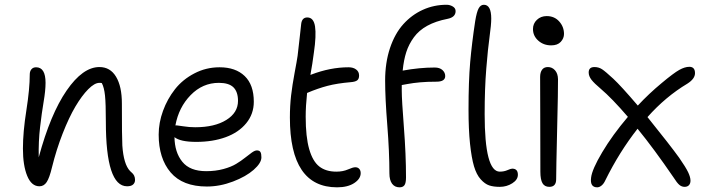

<svg xmlns="http://www.w3.org/2000/svg" viewBox="-20 -780 2988 813"><path d="M518.1 8.8Q428.2 8.8 428.2 -265.1Q428.2 -341.3 424.6 -375.7Q420.9 -410.2 411.1 -428.2Q408.2 -429.2 400.9 -429.2Q380.4 -429.2 353.5 -402.1Q326.7 -375 299.3 -328.9Q272 -282.7 245.4 -214.8Q218.8 -147 200.2 -71.8Q189.5 -26.9 177.7 -9Q166 8.8 147 8.8Q113.3 8.8 95.2 -35.2Q77.1 -79.1 77.1 -150.9Q77.1 -221.2 91.6 -312.5Q106 -403.8 106 -464.8Q106 -478 113 -486.6Q120.1 -495.1 132.8 -495.1Q172.9 -495.1 172.9 -429.2Q172.9 -397 164.8 -349.4Q156.7 -301.8 149.7 -241.5Q142.6 -181.2 144 -113.8Q193.4 -296.9 262 -396.5Q330.6 -496.1 400.9 -496.1Q446.8 -496.1 471.4 -455.1Q496.1 -414.1 496.1 -341.8Q496.1 -195.8 498 -164.1Q503.4 -84 530.8 -55.7Q533.7 -52.2 537.1 -49.8Q551.8 -38.1 551.8 -18.1Q551.8 -6.3 543.7 1.2Q535.6 8.8 518.1 8.8Z M856 9.8Q753.4 9.8 702.6 -49.8Q651.9 -109.4 651.9 -210Q651.9 -260.3 670.2 -310.5Q688.5 -360.8 720.9 -402.1Q753.4 -443.4 803 -469.2Q852.5 -495.1 909.7 -495.1Q977.5 -495.1 1016.1 -458Q1054.7 -420.9 1054.7 -349.1Q1054.7 -297.4 1022.7 -258.3Q990.7 -219.2 935.8 -199.2Q880.9 -179.2 811 -179.2Q743.7 -179.2 718.8 -199.2Q719.7 -134.8 752 -95Q784.2 -55.2 853 -55.2Q892.6 -55.2 925.8 -64.2Q959 -73.2 980.2 -86.2Q1001.5 -99.1 1017.6 -112.1Q1033.7 -125 1046.4 -134Q1059.1 -143.1 1067.9 -143.1Q1078.6 -143.1 1082.8 -136.2Q1086.9 -129.4 1086.9 -113.8Q1086.9 -89.8 1054.2 -61Q1021.5 -32.2 966.3 -11.2Q911.1 9.8 856 9.8ZM729 -249Q732.9 -249 757.1 -245.1Q781.2 -241.2 806.6 -241.2Q888.7 -241.2 938.2 -272Q987.8 -302.7 987.8 -353Q987.8 -391.1 968.5 -410.2Q949.2 -429.2 906.7 -429.2Q837.9 -429.2 787.4 -377.4Q736.8 -325.7 722.7 -249Z M1407.2 13.2Q1207.5 13.2 1207.5 -282.2Q1207.5 -331.5 1212.6 -375.7Q1217.8 -419.9 1227.5 -471.7Q1237.3 -523.4 1240.2 -543.9Q1244.6 -582.5 1249.8 -628.2Q1254.9 -673.8 1255.4 -679.2Q1258.8 -706.1 1281.2 -706.1Q1308.1 -706.1 1314 -668Q1319.8 -629.9 1309.1 -557.1Q1303.2 -510.7 1294.4 -462.9L1297.4 -463.9Q1378.4 -495.1 1456.1 -495.1Q1475.6 -495.1 1488 -485.8Q1500.5 -476.6 1500.5 -460Q1500.5 -445.8 1492.4 -439.7Q1484.4 -433.6 1465.3 -432.1Q1407.7 -427.2 1366.9 -416.5Q1326.2 -405.8 1282.2 -387.2L1280.3 -386.2Q1274.4 -330.6 1274.4 -286.1Q1274.4 -200.2 1289.3 -148.4Q1304.2 -96.7 1332 -75Q1359.9 -53.2 1404.3 -53.2Q1432.1 -53.2 1453.4 -62.5Q1474.6 -71.8 1484.4 -71.8Q1495.1 -71.8 1501.2 -64.9Q1507.3 -58.1 1507.3 -46.9Q1507.3 -22.9 1480 -4.9Q1452.6 13.2 1407.2 13.2Z M1671.9 13.2Q1651.4 13.2 1640.1 -2.2Q1628.9 -17.6 1628.9 -45.9Q1628.9 -137.2 1619.9 -250.7Q1610.8 -364.3 1610.8 -439Q1610.8 -514.6 1631.3 -576.2Q1651.9 -637.7 1687.7 -677.5Q1723.6 -717.3 1770.5 -738.5Q1817.4 -759.8 1871.1 -759.8Q1884.8 -759.8 1897 -752.7Q1909.2 -745.6 1909.2 -732.9Q1909.2 -707 1875 -700.2Q1824.7 -690.4 1789.3 -670.9Q1753.9 -651.4 1732.7 -622.3Q1711.4 -593.3 1700.4 -559.6Q1689.5 -525.9 1685.1 -481Q1755.9 -494.1 1820.8 -494.1Q1841.8 -494.1 1853.5 -483.4Q1865.2 -472.7 1865.2 -458Q1865.2 -434.1 1828.1 -434.1Q1788.1 -434.1 1758.8 -431.4Q1729.5 -428.7 1707.3 -424.6Q1685.1 -420.4 1681.2 -419.9V-396Q1681.2 -357.4 1690.2 -241.5Q1699.2 -125.5 1699.2 -28.8Q1699.2 -4.9 1692.6 4.2Q1686 13.2 1671.9 13.2ZM2096.2 11.2Q2069.8 11.2 2051.5 5.1Q2033.2 -1 2015.4 -20.8Q1997.6 -40.5 1987.1 -75.9Q1976.6 -111.3 1970.2 -171.6Q1963.9 -231.9 1963.9 -316.9Q1963.9 -435.5 1970.9 -516.4Q1978 -597.2 1992.2 -690.9Q1998.5 -729.5 2006.8 -744.6Q2015.1 -759.8 2028.8 -759.8Q2060.1 -759.8 2060.1 -701.2Q2060.1 -675.3 2053 -624.5Q2045.9 -573.7 2039.1 -489.3Q2032.2 -404.8 2032.2 -296.9Q2032.2 -53.2 2096.2 -53.2Q2114.3 -53.2 2128.7 -59.6Q2143.1 -65.9 2148.9 -65.9Q2172.9 -65.9 2172.9 -40Q2172.9 -19 2149.2 -3.9Q2125.5 11.2 2096.2 11.2Z M2314 -587.9Q2281.7 -587.9 2259.3 -607.9Q2236.8 -627.9 2236.8 -657.2Q2236.8 -680.2 2253.4 -696Q2270 -711.9 2294.9 -711.9Q2327.6 -711.9 2347.9 -689.2Q2368.2 -666.5 2368.2 -636.2Q2368.2 -617.7 2354.5 -602.8Q2340.8 -587.9 2314 -587.9ZM2306.2 11.2Q2286.1 11.2 2277.1 -4.2Q2268.1 -19.5 2268.1 -53.2Q2268.1 -178.2 2267.6 -295.2Q2267.1 -412.1 2267.1 -454.1Q2267.1 -473.6 2275.4 -484.9Q2283.7 -496.1 2299.8 -496.1Q2317.9 -496.1 2330.1 -482.4Q2342.3 -468.8 2342.8 -444.8Q2343.3 -403.3 2339.1 -230.7Q2335 -58.1 2335 -21Q2335 11.2 2306.2 11.2Z M2508.8 13.2Q2477.5 13.2 2482.9 -27.8Q2486.8 -62.5 2530 -135.3Q2573.2 -208 2638.7 -285.2Q2571.3 -363.8 2522.9 -404.8Q2496.6 -426.8 2484.6 -442.1Q2472.7 -457.5 2472.7 -473.1Q2472.7 -496.1 2497.1 -496.1Q2515.1 -496.1 2529.3 -486.8Q2543.5 -477.5 2576.7 -446.8Q2608.9 -417 2680.7 -333Q2727.5 -383.3 2781.7 -428.2Q2832.5 -470.7 2856.2 -483.9Q2879.9 -497.1 2898.9 -497.1Q2922.9 -497.1 2922.9 -470.2Q2922.9 -446.3 2890.6 -425.8Q2798.3 -370.6 2721.7 -284.2Q2818.8 -163.6 2856 -111.8Q2883.8 -71.8 2893.8 -50.8Q2903.8 -29.8 2903.8 -15.1Q2903.8 -2.9 2897.2 4.2Q2890.6 11.2 2878.9 11.2Q2866.7 11.2 2856.7 2.9Q2846.7 -5.4 2832 -28.8Q2749.5 -149.4 2679.7 -234.9Q2602.5 -136.7 2543 -16.1Q2536.6 -2 2527.3 5.6Q2518.1 13.2 2508.8 13.2Z"/></svg>

Font: Shantell Sans Normal
Style: Regular
Weight: 300
Designer: Stephen Nixon, Anya Danilova, Shantell Martin
Foundry: Arrow Type
Version: Version 1.006;[559af2be0]